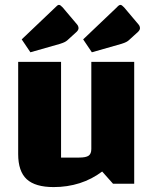

<svg xmlns="http://www.w3.org/2000/svg" viewBox="-20 -754 630 788"><path d="M530.8 -500V0H443.8L399.3 -50Q357 -18.2 306.9 -2.2Q256.7 13.8 200.3 13.8Q124.7 13.8 89.6 -18.5Q54.6 -50.9 54.6 -121.6V-500H230.6V-107.3H304.8Q332.8 -107.3 343.8 -115.1Q354.8 -122.9 354.8 -142.5V-500ZM357 -539.4 321.3 -592.4 459.6 -724Q467.6 -733.3 473.7 -734Q477.2 -734 480.6 -731.6Q484 -729.2 489.3 -723.7L547.7 -654.5Q551.2 -650.8 552.9 -646.4Q554.5 -642 554.5 -638.2Q554.5 -634.9 552.5 -631Q550.4 -627.1 546.7 -623.4L508.3 -588.5Q505.1 -585.5 498.4 -581.8Q491.8 -578.2 478 -573.9ZM104.8 -539.4 69.1 -592.4 207.4 -724Q215.5 -733.3 221.5 -734Q225 -734 228.4 -731.6Q231.8 -729.2 237.1 -723.7L295.6 -654.5Q299.1 -650.8 300.7 -646.4Q302.3 -642 302.3 -638.2Q302.3 -634.9 300.3 -631Q298.3 -627.1 294.5 -623.4L256.2 -588.5Q252.9 -585.5 246.3 -581.8Q239.6 -578.2 225.8 -573.9Z"/></svg>

Font: Changa
Style: Regular
Weight: 400
Designer: Eduardo Rodriguez Tunni
Foundry: Eduardo Rodriguez Tunni
Version: Version 3.003